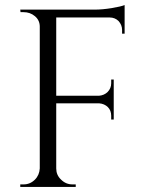

<svg xmlns="http://www.w3.org/2000/svg" viewBox="-20 -738 581 758"><path d="M472 -718C472 -718 472 -718 472 -718C462 -714 445 -710 421 -706C396 -702 374 -700 353 -700C353 -700 60 -700 60 -700C60 -700 61 -690 61 -690C61 -690 73 -690 73 -690C73 -690 73 -690 73 -690C90 -690 105 -685 118 -674C131 -663 137 -649 137 -633C137 -633 137 -73 137 -73C137 -73 137 -73 137 -73C136 -56 130 -41 118 -29C105 -16 90 -10 73 -10C73 -10 60 -10 60 -10C60 -10 60 0 60 0C60 0 279 0 279 0C279 0 279 -10 279 -10C279 -10 266 -10 266 -10C266 -10 266 -10 266 -10C249 -10 234 -16 221 -29C208 -41 202 -56 202 -73C202 -73 202 -330 202 -330C202 -330 372 -330 372 -330C372 -330 372 -330 372 -330C385 -329 397 -324 406 -315C415 -306 419 -294 419 -281C419 -281 419 -266 419 -266C419 -266 429 -266 429 -266C429 -266 429 -424 429 -424C429 -424 419 -424 419 -424C419 -424 419 -409 419 -409C419 -409 419 -409 419 -409C419 -396 414 -384 405 -375C396 -366 384 -361 371 -360C371 -360 202 -360 202 -360C202 -360 202 -669 202 -669C202 -669 413 -669 413 -669C413 -669 413 -669 413 -669C427 -669 439 -664 448 -655C457 -645 462 -633 462 -620C462 -620 462 -605 462 -605C462 -605 472 -605 472 -605C472 -605 472 -689 472 -689C472 -689 472 -718 472 -718Z"/></svg>

Font: Cinzel Utterance
Style: Regular
Weight: 500
Designer: Natanael Gama
Foundry: ""
Version: ""